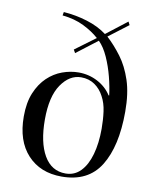

<svg xmlns="http://www.w3.org/2000/svg" viewBox="-88 -847 749 928"><g transform="rotate(10 287.0 -383.0)"><path d="M278 14Q173 14 110.5 -53.5Q48 -121 48 -241Q48 -309 68 -357Q88 -405 120.5 -436Q153 -467 193 -481.5Q233 -496 273 -496Q323 -496 366 -473.5Q409 -451 434 -412H437Q432 -454 419.5 -502.5Q407 -551 387.5 -594.5Q368 -638 342 -664L239 -585L230 -601L330 -675Q299 -703 253.5 -725.5Q208 -748 148 -754L151 -771Q210 -767 267 -749.5Q324 -732 365 -701L467 -780L475 -764L379 -691Q417 -656 451 -610.5Q485 -565 506 -501.5Q527 -438 527 -348Q527 -178 467.5 -82Q408 14 278 14ZM294 -4Q338 -4 368 -35Q398 -66 413.5 -121Q429 -176 429 -247Q429 -291 423.5 -331.5Q418 -372 401 -403Q384 -436 355.5 -455.5Q327 -475 289 -475Q232 -475 191.5 -416Q151 -357 151 -244Q151 -132 188 -68Q225 -4 294 -4Z"/></g></svg>

Font: Literata 72pt
Style: Regular
Weight: 400
Designer: Latin by Veronika Burian and Jose Scaglione. Greek by Irene Vlachou. Cyrillic by Vera Evstafieva.
Foundry: TypeTogether
Version: Version 3.002